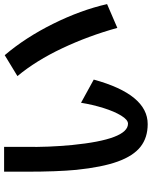

<svg xmlns="http://www.w3.org/2000/svg" viewBox="78 -815 740 936"><g transform="rotate(-90 448.0 -347.0)"><path d="M311 3Q245 3 200.5 -32Q156 -67 128.5 -143Q101 -219 88 -345Q79 -438 79 -590V-697H200V-590Q198 -482 209 -366Q236 -93 313 -93Q332 -93 352.5 -126.5Q373 -160 389.5 -213Q406 -266 415 -322L528 -260Q456 3 311 3ZM545 -632 647 -694Q733 -593 800 -458Q867 -323 896 -195L780 -145Q741 -286 680.5 -414Q620 -542 545 -632Z"/></g></svg>

Font: 카카오 큰글씨 ExtraBold
Style: Regular
Weight: 800
Designer: Park Young-rak; Lee Sang-min; Kim Jung-jin; Min Bon; Park Min-gyu;
Foundry: Kakao Corporation
Version: Version 2.003